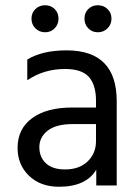

<svg xmlns="http://www.w3.org/2000/svg" viewBox="-20 -707 532 732"><path d="M228 -61Q282 -61 314 -91.5Q346 -122 346 -169V-234H258Q194 -234 162 -209Q130 -184 130 -146Q130 -108 155 -84.5Q180 -61 228 -61ZM347 -60Q308 5 205 5Q134 5 90.5 -37Q47 -79 47 -143Q47 -216 102.5 -256.5Q158 -297 254 -297H346V-323Q346 -383 319 -413.5Q292 -444 228 -444Q147 -444 84 -401V-480Q141 -515 234 -515Q425 -515 425 -321V0H347ZM390 -672.5Q405 -658 405 -636Q405 -614 390 -599Q375 -584 353 -584Q331 -584 316.5 -599Q302 -614 302 -636Q302 -658 316.5 -672.5Q331 -687 353 -687Q375 -687 390 -672.5ZM188.5 -672.5Q203 -658 203 -636Q203 -614 188.5 -599Q174 -584 152 -584Q130 -584 115 -599Q100 -614 100 -636Q100 -658 115 -672.5Q130 -687 152 -687Q174 -687 188.5 -672.5Z"/></svg>

Font: Hind Siliguri
Style: Regular
Weight: 400
Designer: Jyotish Sonowal
Foundry: Indian Type Foundry
Version: Version 1.000;PS 1.0;hotconv 1.0.86;makeotf.lib2.5.63406; tt